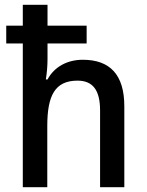

<svg xmlns="http://www.w3.org/2000/svg" viewBox="-20 -780 611 800"><path d="M178 -760H75V-673H6V-599H75V0H177V-255C177 -382 209 -444 303 -444C367 -444 397 -404 397 -320V0H498V-337C498 -469 438 -531 325 -531C262 -531 207 -503 178 -449H171C175 -473 178 -504 178 -535V-599H341V-673H178Z"/></svg>

Font: Noto Sans SemiCondensed Medium
Style: Regular
Weight: 500
Width: 4
Designer: Monotype Design Team
Foundry: Monotype Imaging Inc.
Version: Version 2.013